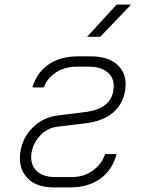

<svg xmlns="http://www.w3.org/2000/svg" viewBox="-20 -805 640 835"><path d="M285 10H212Q136 10 97 -33Q58 -76 69 -147Q79 -208 123.5 -251.5Q168 -295 232 -303L353 -318Q406 -325 436.5 -348Q467 -371 473 -412Q481 -459 452 -487Q423 -515 367 -515H313Q261 -515 222.5 -489.5Q184 -464 171 -425H121Q140 -490 192 -525Q244 -560 320 -560H374Q454 -560 494.5 -519.5Q535 -479 524 -411Q514 -350 470 -314Q426 -278 354 -269L230 -254Q186 -249 155 -216Q124 -183 117 -140Q110 -92 137.5 -63.5Q165 -35 220 -35H293Q345 -35 384 -63.5Q423 -92 437 -135H487Q469 -66 416.5 -28Q364 10 285 10ZM359 -645 487 -785H550L416 -645Z"/></svg>

Font: JetBrains Mono Thin
Style: Italic
Weight: 100
Italic angle: -9°
Monospace: yes
Designer: Philipp Nurullin, Konstantin Bulenkov
Foundry: JetBrains
Version: Version 2.305; ttfautohint (v1.8.4.7-5d5b)